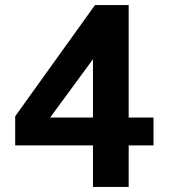

<svg xmlns="http://www.w3.org/2000/svg" viewBox="-20 -738 681 758"><path d="M347 0V-164H40V-279L355 -718H488V-274H586V-164H488V0ZM150 -236 132 -274H347V-550L374 -541Z"/></svg>

Font: Noto Sans Nag Mundari
Style: Bold
Weight: 700
Version: Version 1.000